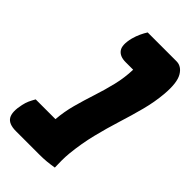

<svg xmlns="http://www.w3.org/2000/svg" viewBox="-337 -842 1085 1085"><g transform="rotate(45 205.5 -299.5)"><path d="M158 -760H388Q429 -760 453.5 -718Q478 -676 470 -581Q464 -511 445 -438.5Q426 -366 402 -290Q378 -214 358 -133Q338 -52 329 35Q326 66 326 94.5Q326 123 327 151Q297 156 271 158.5Q245 161 213 161H26Q-32 161 -50.5 130Q-69 99 -54 32Q-49 9 -41.5 -7.5Q-34 -24 -22 -45H136Q141 -109 158 -171.5Q175 -234 195.5 -296.5Q216 -359 231.5 -423Q247 -487 249 -553H189Q142 -553 122.5 -580.5Q103 -608 119 -672Q126 -698 136.5 -720.5Q147 -743 158 -760Z"/></g></svg>

Font: Recursive Sn Csl St XBk
Style: Italic
Weight: 1000
Italic angle: -15°
Version: Version 1.085;hotconv 1.1.0;makeotfexe 2.6.0; ttfautohint (v